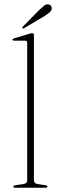

<svg xmlns="http://www.w3.org/2000/svg" viewBox="-20 -880 273 900"><path d="M139 -715.5V-34.5Q139 -19.5 157.5 -17L192.5 -12Q202.5 -10.5 202.5 -5Q202.5 0 194 0H50.5Q42.5 0 42.5 -5Q42.5 -10.5 53.5 -12L89 -17Q107.5 -20 107.5 -34V-679Q107.5 -689.5 97.5 -689.5H47Q38.5 -689.5 38.5 -694Q38.5 -698.5 47 -700.5L115 -721Q125.5 -724.5 131 -724.5Q139 -724.5 139 -715.5ZM162.5 -832Q177.5 -846 187.5 -853.8Q197.5 -861.5 208 -859Q217 -857 220.5 -850.2Q224 -843.5 222 -836.5Q219.5 -827.5 210.5 -820.2Q201.5 -813 189 -805L93 -748Q88.5 -744.5 85.5 -748Q82.5 -750.5 87.5 -755.5Z"/></svg>

Font: Fraunces 72pt Thin
Style: Regular
Weight: 100
Version: Version 1.000;[b76b70a41]